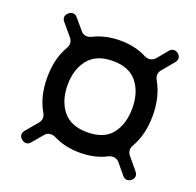

<svg xmlns="http://www.w3.org/2000/svg" viewBox="-105 -749 813 795"><g transform="rotate(20 301.0 -352.0)"><path d="M310 -105Q245 -105 193 -131Q184 -136 173 -136Q156 -136 146 -123L107 -77Q98 -66 87 -66Q78 -66 69 -73Q59 -81 57.5 -91Q56 -101 64 -111L110 -166Q125 -186 112 -209Q77 -268 77 -352Q77 -436 112 -495Q125 -518 110 -538L64 -593Q56 -603 57.5 -613Q59 -623 69 -631Q78 -638 87 -638Q98 -638 107 -627L146 -581Q156 -568 173 -568Q184 -568 193 -573Q245 -599 310 -599Q376 -599 426 -573Q435 -568 446 -568Q462 -568 474 -581L512 -627Q521 -638 533 -638Q541 -638 551 -631Q560 -623 561 -613Q562 -603 554 -593L509 -539Q494 -519 507 -496Q542 -435 542 -352Q542 -269 507 -208Q494 -185 509 -165L554 -111Q562 -101 561 -91Q560 -81 551 -73Q541 -66 533 -66Q521 -66 512 -77L474 -123Q462 -136 446 -136Q435 -136 426 -131Q376 -105 310 -105ZM310 -195Q384 -195 418 -239Q452 -283 452 -352Q452 -421 417.5 -465Q383 -509 310 -509Q238 -509 202.5 -465Q167 -421 167 -352Q167 -283 202 -239Q237 -195 310 -195Z"/></g></svg>

Font: Higure Gothic Medium
Style: Regular
Weight: 500
Designer: Yoshimichi Ohira
Foundry: Positype
Version: Version 1.000